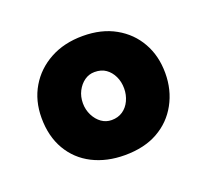

<svg xmlns="http://www.w3.org/2000/svg" viewBox="-67 -815 507 470"><g transform="rotate(-20 186.0 -580.0)"><path d="M25.4 -581.1Q25.4 -626 45.9 -660.6Q66.4 -695.3 103 -715.3Q139.6 -735.4 188.5 -735.4Q237.3 -735.4 272.9 -715.3Q308.6 -695.3 328.1 -660.6Q347.7 -626 347.7 -581.1Q347.7 -537.1 328.1 -501.5Q308.6 -465.8 272.9 -445.8Q237.3 -425.8 186.5 -425.8Q139.6 -425.8 103 -444.3Q66.4 -462.9 45.9 -498Q25.4 -533.2 25.4 -581.1ZM132.8 -580.1Q132.8 -563.5 140.1 -548.8Q147.5 -534.2 159.2 -525.9Q170.9 -517.6 185.5 -517.6Q202.1 -517.6 214.4 -525.9Q226.6 -534.2 233.4 -548.8Q240.2 -563.5 240.2 -580.1Q240.2 -597.7 233.4 -611.8Q226.6 -626 214.8 -634.3Q203.1 -642.6 185.5 -642.6Q170.9 -642.6 159.2 -634.3Q147.5 -626 140.1 -611.8Q132.8 -597.7 132.8 -580.1Z"/></g></svg>

Font: Josefin Sans CFJ
Style: Bold
Weight: 700
Designer: Santiago Orozco
Foundry: Typemade
Version: Version 2.001